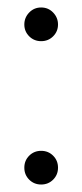

<svg xmlns="http://www.w3.org/2000/svg" viewBox="-20 -489 219 513"><path d="M122 -392Q109 -379 90 -379Q71 -379 58 -392Q45 -405 45 -423.5Q45 -442 58 -455.5Q71 -469 90 -469Q109 -469 122 -455.5Q135 -442 135 -423.5Q135 -405 122 -392ZM122 -9Q109 4 90 4Q71 4 58 -9Q45 -22 45 -41Q45 -60 58 -73Q71 -86 90 -86Q109 -86 122 -73Q135 -60 135 -41Q135 -22 122 -9Z"/></svg>

Font: Cinzel Decorative
Style: Regular
Weight: 400
Designer: Natanael Gama
Version: Version 1.002;PS 001.002;hotconv 1.0.56;makeotf.lib2.0.21325